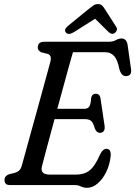

<svg xmlns="http://www.w3.org/2000/svg" viewBox="-20 -904 661 938"><path d="M343 0H28.5Q13 0 7.5 -7.2Q2 -14.5 2 -25Q2 -36 8.8 -43Q15.5 -50 25 -53L52 -59.5Q65.5 -63.5 73.5 -70.8Q81.5 -78 86.5 -95Q91 -111 101.8 -150.2Q112.5 -189.5 127 -241.8Q141.5 -294 157.2 -350.8Q173 -407.5 187.2 -459.8Q201.5 -512 212 -550.5Q222.5 -589 226.5 -604Q233.5 -634 212.5 -641L183 -648Q164.5 -656 164.5 -671.5Q164.5 -700 196 -700H511Q531.5 -700 546 -708Q560.5 -716 574 -716Q598.5 -716 603.5 -684L620 -567.5Q625 -535.5 599.5 -532.5Q587.5 -531 578.5 -538.2Q569.5 -545.5 563.5 -565Q554 -613.5 536.8 -631.2Q519.5 -649 493.5 -649H336.5Q332 -635.5 320.5 -593.5Q309 -551.5 293 -493.2Q277 -435 260 -372.5H392.5Q408.5 -372.5 416 -383Q423.5 -393.5 425.5 -427Q430.5 -446 447 -446Q458.5 -446 464.2 -439.5Q470 -433 471 -423L491 -289Q493 -271.5 486.5 -263.2Q480 -255 468.5 -255Q451 -255 443 -277.5Q434.5 -306.5 424 -314.2Q413.5 -322 394.5 -322H246.5Q231.5 -267 218.5 -218.5Q205.5 -170 196.5 -136Q187.5 -102 185 -91.5Q175 -51 222.5 -51H352Q391 -51 417.5 -71.2Q444 -91.5 469.5 -151Q483.5 -177 500 -177Q522 -177 521 -145Q517 -101.5 499.8 -65.5Q482.5 -29.5 457.5 -8Q432.5 13.5 405.5 13.5Q389 13.5 375.2 6.8Q361.5 0 343 0ZM541 -743Q526.5 -732.5 510.5 -747.5L444.5 -812.5L342 -747.5Q314.5 -731 302.5 -744.5Q290 -758.5 311 -776.5L412 -859Q425.5 -870 435.5 -877Q445.5 -884 458 -884Q471.5 -884 478.5 -877.2Q485.5 -870.5 492.5 -859L548 -772.5Q553.5 -763.5 550.2 -755.5Q547 -747.5 541 -743Z"/></svg>

Font: Fraunces 144pt SuperSoft
Style: Italic
Weight: 400
Italic angle: -16°
Version: Version 1.000;[b76b70a41]